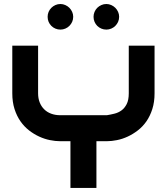

<svg xmlns="http://www.w3.org/2000/svg" viewBox="-20 -925 821 945"><path d="M740.7 -465.8Q740.7 -422.4 729.7 -388.2Q718.8 -354 700.7 -327.9Q682.6 -301.8 658.4 -283.2Q634.3 -264.6 608.4 -252.7Q582.5 -240.7 555.9 -235.4Q529.3 -230 505.9 -230H454.6V0H326.7V-230H275.9Q252.4 -230 225.8 -235.4Q199.2 -240.7 173.1 -252.7Q147 -264.6 123 -283.2Q99.1 -301.8 80.8 -327.9Q62.5 -354 51.5 -388.4Q40.5 -422.9 40.5 -465.8V-700.2H167.5V-465.8Q167.5 -440.9 175.3 -421.1Q183.1 -401.4 197.3 -387.2Q211.4 -373 231.7 -365.5Q252 -357.9 276.9 -357.9H505.9Q523.9 -360.8 543 -365.5Q562 -370.1 577.6 -381.3Q593.3 -392.6 603.5 -412.6Q613.8 -432.6 613.8 -465.8V-700.2H740.7ZM340.3 -842.3Q340.3 -829.1 335.2 -817.6Q330.1 -806.2 321.5 -797.6Q313 -789.1 301.5 -784.2Q290 -779.3 277.3 -779.3Q264.2 -779.3 252.7 -784.2Q241.2 -789.1 232.7 -797.6Q224.1 -806.2 219.2 -817.6Q214.4 -829.1 214.4 -842.3Q214.4 -855 219.2 -866.5Q224.1 -877.9 232.7 -886.5Q241.2 -895 252.7 -900.1Q264.2 -905.3 277.3 -905.3Q290 -905.3 301.5 -900.1Q313 -895 321.5 -886.5Q330.1 -877.9 335.2 -866.5Q340.3 -855 340.3 -842.3ZM566.4 -842.3Q566.4 -829.1 561.3 -817.6Q556.2 -806.2 547.6 -797.6Q539.1 -789.1 527.6 -784.2Q516.1 -779.3 503.4 -779.3Q490.2 -779.3 478.8 -784.2Q467.3 -789.1 458.7 -797.6Q450.2 -806.2 445.3 -817.6Q440.4 -829.1 440.4 -842.3Q440.4 -855 445.3 -866.5Q450.2 -877.9 458.7 -886.5Q467.3 -895 478.8 -900.1Q490.2 -905.3 503.4 -905.3Q516.1 -905.3 527.6 -900.1Q539.1 -895 547.6 -886.5Q556.2 -877.9 561.3 -866.5Q566.4 -855 566.4 -842.3Z"/></svg>

Font: Audiowide
Style: Regular
Weight: 400
Version: Version 1.003